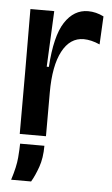

<svg xmlns="http://www.w3.org/2000/svg" viewBox="-52 -567 464 795"><g transform="rotate(5 179.5 -169.5)"><path d="M44 0V-256L43 -519H142L131 -287H140Q148 -416 185.5 -473.5Q223 -531 282 -531Q315 -531 347 -515L341 -398Q323 -406 306 -410Q289 -414 274 -414Q217 -414 185 -353.5Q153 -293 153 -182V0ZM25 192Q43 136 46 98Q49 60 49 40H150Q150 91 136.5 129Q123 167 108 192Z"/></g></svg>

Font: Bricolage Grotesque 96pt Medium
Style: Regular
Weight: 500
Designer: Mathieu Triay
Foundry: Atelier Triay
Version: Version 1.001; ttfautohint (v1.8.4.7-5d5b);gftools[0.9.33.de